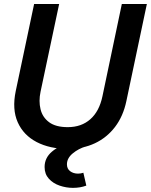

<svg xmlns="http://www.w3.org/2000/svg" viewBox="-20 -723 745 948"><path d="M315.9 12.2Q226.1 12.2 160.9 -21.7Q95.7 -55.7 67.4 -119.6Q39.1 -183.6 57.6 -272.9L148.4 -703.1H272L180.2 -270Q170.4 -223.6 180.2 -183.6Q189.9 -143.6 222.7 -119.4Q255.4 -95.2 314.5 -95.2Q381.8 -95.2 426 -134.3Q470.2 -173.3 485.8 -247.6L581.5 -703.1H705.1L604 -224.1Q588.4 -149.4 548.1 -96.4Q507.8 -43.5 448.5 -15.6Q389.2 12.2 315.9 12.2ZM340.3 204.6Q307.1 204.6 274.7 193.6Q242.2 182.6 221.2 159.4Q200.2 136.2 200.2 101.6Q200.2 56.6 236.3 25.9Q272.5 -4.9 330.6 -21L354.5 -16.1L353.5 0H404.3Q367.7 10.7 339.1 34.4Q310.5 58.1 310.5 88.4Q310.5 110.4 326.4 122.3Q342.3 134.3 365.7 134.3Q378.4 134.3 391.6 129.9L406.2 193.4Q376.5 204.6 340.3 204.6Z"/></svg>

Font: Schibsted Grotesk SemiBold
Style: Italic
Weight: 600
Italic angle: -12°
Designer: Bakken & Baeck AS, Henrik Kongsvoll
Foundry: Schibsted ASA
Version: Version 1.100;gftools[0.9.25]